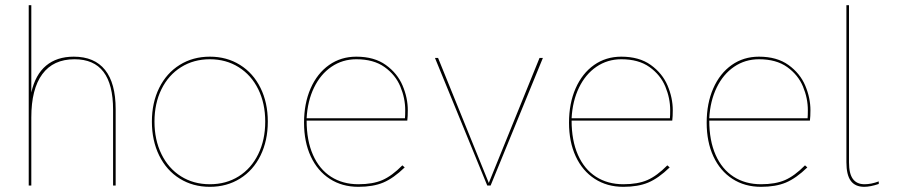

<svg xmlns="http://www.w3.org/2000/svg" viewBox="-20 -717 3468 742"><path d="M91 -697H101V-359.5Q116.5 -428.5 158 -463.2Q199.5 -498 265 -498Q345 -498 386 -446.8Q427 -395.5 427 -295V0H417V-293Q417 -390.5 380 -439.2Q343 -488 268 -488Q186 -488 143.5 -430.5Q101 -373 101 -263V0H91Z M567 -247Q567 -320 595.2 -377.2Q623.5 -434.5 674.5 -466.2Q725.5 -498 791 -498Q856.5 -498 907.5 -466.2Q958.5 -434.5 986.8 -377.2Q1015 -320 1015 -247Q1015 -173.5 986.8 -116Q958.5 -58.5 907.5 -26.8Q856.5 5 791 5Q725.5 5 674.5 -26.8Q623.5 -58.5 595.2 -116Q567 -173.5 567 -247ZM791 -5Q854 -5 902.5 -35.5Q951 -66 978 -121.2Q1005 -176.5 1005 -247Q1005 -317.5 978 -372.2Q951 -427 902.2 -457.5Q853.5 -488 791 -488Q728.5 -488 679.8 -457.5Q631 -427 604 -372.2Q577 -317.5 577 -247Q577 -176.5 604 -121.2Q631 -66 679.5 -35.5Q728 -5 791 -5Z M1155 -243Q1155 -317.5 1180.5 -375.5Q1206 -433.5 1251.8 -465.8Q1297.5 -498 1357 -498Q1426.5 -498 1471.2 -465.8Q1516 -433.5 1536 -386Q1556 -338.5 1556 -291Q1556 -267 1554 -251H1165Q1165 -174 1189.5 -118.5Q1214 -63 1259.2 -34Q1304.5 -5 1365 -5Q1420.5 -5 1457.5 -21Q1494.5 -37 1535 -78L1544 -70Q1500.5 -28 1461.2 -11.5Q1422 5 1365 5Q1302 5 1254.5 -25.8Q1207 -56.5 1181 -112.5Q1155 -168.5 1155 -243ZM1545 -260Q1546 -271 1546 -291Q1546 -337.5 1527.2 -382.5Q1508.5 -427.5 1466.2 -457.8Q1424 -488 1357 -488Q1303.5 -488 1261 -459Q1218.5 -430 1193.5 -378.2Q1168.5 -326.5 1165 -260Z M1661 -493H1673L1869 -10L2065 -493H2078L1876 0H1863Z M2179 -243Q2179 -317.5 2204.5 -375.5Q2230 -433.5 2275.8 -465.8Q2321.5 -498 2381 -498Q2450.5 -498 2495.2 -465.8Q2540 -433.5 2560 -386Q2580 -338.5 2580 -291Q2580 -267 2578 -251H2189Q2189 -174 2213.5 -118.5Q2238 -63 2283.2 -34Q2328.5 -5 2389 -5Q2444.5 -5 2481.5 -21Q2518.5 -37 2559 -78L2568 -70Q2524.5 -28 2485.2 -11.5Q2446 5 2389 5Q2326 5 2278.5 -25.8Q2231 -56.5 2205 -112.5Q2179 -168.5 2179 -243ZM2569 -260Q2570 -271 2570 -291Q2570 -337.5 2551.2 -382.5Q2532.5 -427.5 2490.2 -457.8Q2448 -488 2381 -488Q2327.5 -488 2285 -459Q2242.5 -430 2217.5 -378.2Q2192.5 -326.5 2189 -260Z M2711 -243Q2711 -317.5 2736.5 -375.5Q2762 -433.5 2807.8 -465.8Q2853.5 -498 2913 -498Q2982.5 -498 3027.2 -465.8Q3072 -433.5 3092 -386Q3112 -338.5 3112 -291Q3112 -267 3110 -251H2721Q2721 -174 2745.5 -118.5Q2770 -63 2815.2 -34Q2860.5 -5 2921 -5Q2976.5 -5 3013.5 -21Q3050.5 -37 3091 -78L3100 -70Q3056.5 -28 3017.2 -11.5Q2978 5 2921 5Q2858 5 2810.5 -25.8Q2763 -56.5 2737 -112.5Q2711 -168.5 2711 -243ZM3101 -260Q3102 -271 3102 -291Q3102 -337.5 3083.2 -382.5Q3064.5 -427.5 3022.2 -457.8Q2980 -488 2913 -488Q2859.5 -488 2817 -459Q2774.5 -430 2749.5 -378.2Q2724.5 -326.5 2721 -260Z M3251 -90V-697H3261V-90Q3261 -46 3276 -25.5Q3291 -5 3321 -5Q3347 -5 3376 -16V-6Q3343 5 3320 5Q3285 5 3268 -18Q3251 -41 3251 -90Z"/></svg>

Font: HK Grotesk Thin
Style: Regular
Weight: 100
Designer: Alfredo Marco Pradil
Foundry: Hanken Design Co.
Version: Version 3.001